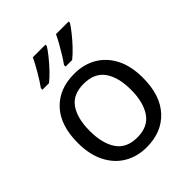

<svg xmlns="http://www.w3.org/2000/svg" viewBox="-214 -895 1033 1033"><g transform="rotate(-45 302.5 -378.0)"><path d="M551 -269Q551 -136 483.5 -63Q416 10 301 10Q230 10 174.5 -22.5Q119 -55 87 -117.5Q55 -180 55 -269Q55 -402 122 -474Q189 -546 304 -546Q377 -546 432.5 -513.5Q488 -481 519.5 -419.5Q551 -358 551 -269ZM146 -269Q146 -174 183.5 -118.5Q221 -63 303 -63Q384 -63 422 -118.5Q460 -174 460 -269Q460 -364 422 -418Q384 -472 302 -472Q220 -472 183 -418Q146 -364 146 -269ZM482 -756Q472 -739 449 -710Q426 -681 399 -652.5Q372 -624 349 -606H299V-618Q313 -637 329 -663Q345 -689 360.5 -716.5Q376 -744 386 -766H482ZM306 -756Q296 -739 273 -710Q250 -681 223 -652.5Q196 -624 173 -606H123V-618Q144 -647 169 -689.5Q194 -732 210 -766H306Z"/></g></svg>

Font: Noto Sans Mayan Numerals
Style: Regular
Weight: 400
Designer: Monotype Design Team
Foundry: Monotype Imaging Inc.
Version: Version 2.001; ttfautohint (v1.8.4.7-5d5b)